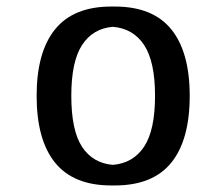

<svg xmlns="http://www.w3.org/2000/svg" viewBox="-20 -567 602 587"><path d="M331 0H320Q205 0 148.5 -69.5Q92 -139 92 -274Q92 -408 148.5 -477.5Q205 -547 320 -547H331Q447 -547 503.5 -477.5Q560 -408 560 -274Q560 -139 503.5 -69.5Q447 0 331 0ZM325 -485Q264 -480 231 -429.5Q198 -379 198 -274Q198 -168 231 -118Q264 -68 325 -63Q387 -68 420.5 -118.5Q454 -169 454 -274Q454 -379 420.5 -429.5Q387 -480 325 -485Z"/></svg>

Font: Jura
Style: Bold
Weight: 700
Designer: Ed Merritt
Foundry: Ten by Twenty
Version: Version 1.007